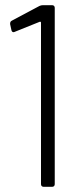

<svg xmlns="http://www.w3.org/2000/svg" viewBox="-20 -720 293 740"><path d="M132 -697 25 -640C21 -638 19 -634 19 -629C19 -629 19 -628 19 -627L24 -604C25 -599 28 -596 32 -596C33 -596 34 -596 36 -597L133 -636C135 -637 138 -636 138 -633V-10C138 -4 142 0 148 0H181C187 0 191 -4 191 -10V-690C191 -696 187 -700 181 -700H145C141 -700 136 -699 132 -697Z"/></svg>

Font: Barlow Condensed Light
Style: Regular
Weight: 300
Width: 3
Designer: Jeremy Tribby
Foundry: Tribby Type
Version: Version 1.422;hotconv 1.0.109;makeotfexe 2.5.65596